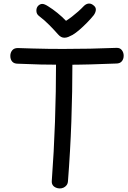

<svg xmlns="http://www.w3.org/2000/svg" viewBox="-20 -1039 720 1079"><path d="M80 -681Q59 -681 48.5 -693Q38 -705 38 -725Q38 -743 48.5 -756Q59 -769 80 -769Q115 -768 160.5 -766.5Q206 -765 252.5 -764.5Q299 -764 336 -764Q411 -764 486 -765.5Q561 -767 634 -770Q654 -771 664.5 -757.5Q675 -744 675 -726Q675 -707 664.5 -694.5Q654 -682 633 -682Q560 -679 486.5 -677Q413 -675 339 -675Q274 -675 209 -676.5Q144 -678 80 -681ZM295 -697Q295 -707 299.5 -714Q304 -721 311 -726Q318 -731 326.5 -733.5Q335 -736 342 -736Q350 -736 358 -733.5Q366 -731 372.5 -726Q379 -721 383 -714Q387 -707 387 -697Q387 -524 381 -356Q375 -188 362 -21Q361 -7 354 2Q347 11 337 15.5Q327 20 316 20Q305 20 294 15.5Q283 11 276.5 1.5Q270 -8 271 -22Q283 -183 289 -353.5Q295 -524 295 -697ZM451 -1005Q464 -1018 479 -1019Q494 -1020 509 -1006Q520 -996 518.5 -982Q517 -968 507 -954Q491 -934 469.5 -912Q448 -890 426.5 -871.5Q405 -853 388 -843Q375 -836 364 -831.5Q353 -827 342 -827Q332 -827 323.5 -831.5Q315 -836 307 -845Q285 -870 258 -897.5Q231 -925 197 -951Q185 -961 184.5 -978Q184 -995 194 -1006Q205 -1017 217.5 -1017Q230 -1017 250 -1004Q276 -988 302.5 -966.5Q329 -945 351 -922Q367 -932 384.5 -945.5Q402 -959 419.5 -974.5Q437 -990 451 -1005Z"/></svg>

Font: Playpen Sans
Style: Regular
Weight: 400
Designer: Laura Meseguer, Veronika Burian, José Scaglione, Kostas Bartsokas, Vera Evstafieva, Tom Grace, Yorlmar Campos
Foundry: TypeTogether
Version: Version 2.000